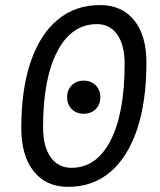

<svg xmlns="http://www.w3.org/2000/svg" viewBox="-20 -723 626 753"><path d="M247.1 9.8Q160.6 9.8 112.1 -51.3Q63.5 -112.3 63.5 -221.2Q63.5 -372.6 100.3 -480.5Q137.2 -588.4 206.3 -645.8Q275.4 -703.1 372.1 -703.1Q458 -703.1 506.1 -643.6Q554.2 -584 554.2 -477.5Q554.2 -324.7 517.6 -215.6Q481 -106.4 412.4 -48.3Q343.8 9.8 247.1 9.8ZM260.7 -64.9Q358.9 -64.9 413.8 -172.4Q468.8 -279.8 468.8 -472.2Q468.8 -546.4 439.9 -587.4Q411.1 -628.4 359.9 -628.4Q260.7 -628.4 204.8 -521.5Q148.9 -414.6 148.9 -223.6Q148.9 -148.4 178.5 -106.7Q208 -64.9 260.7 -64.9ZM308.1 -276.9Q279.8 -276.9 261.5 -294.9Q243.2 -313 243.2 -341.8Q243.2 -370.6 261.5 -388.7Q279.8 -406.7 308.1 -406.7Q336.9 -406.7 355.2 -388.7Q373.5 -370.6 373.5 -341.8Q373.5 -313 355.2 -294.9Q336.9 -276.9 308.1 -276.9Z"/></svg>

Font: Cascadia Code NF SemiLight
Style: Italic
Weight: 350
Italic angle: -10°
Monospace: yes
Designer: Aaron Bell
Foundry: Saja Typeworks
Version: Version 2404.023; ttfautohint (v1.8.4)